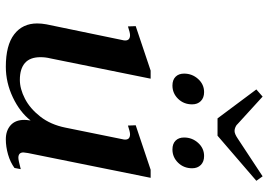

<svg xmlns="http://www.w3.org/2000/svg" viewBox="-148 -742 900 643"><g transform="rotate(90 301.5 -420.0)"><path d="M376 -699 279 -829 303 -850 394 -767Q398 -762 405 -759Q412 -756 418 -756Q428 -756 444 -767L570 -850L585 -829L434 -699ZM226 -587Q226 -614 244 -634Q262 -654 288 -654Q307 -654 318 -643Q329 -632 329 -614Q329 -586 310.5 -567Q292 -548 266 -548Q247 -548 236.5 -558.5Q226 -569 226 -587ZM502 -654Q521 -654 532 -643Q543 -632 543 -614Q543 -586 524.5 -567Q506 -548 480 -548Q461 -548 450.5 -558.5Q440 -569 440 -587Q440 -614 458 -634Q476 -654 502 -654ZM492 -64Q490 -52 490 -49Q490 -32 508 -32Q516 -32 546 -40L542 -19Q523 -5 497 2.5Q471 10 446 10Q417 10 399 -6Q381 -22 381 -52Q381 -59 383 -73Q355 -37 305.5 -13.5Q256 10 203 10Q131 10 94.5 -18Q58 -46 58 -95Q58 -110 61 -126L114 -382Q115 -385 115 -390Q115 -406 97 -406Q89 -406 68 -399L67 -425L216 -475H243L175 -139Q171 -123 171 -106Q171 -71 190.5 -54Q210 -37 247 -37Q277 -37 310 -54Q343 -71 370 -105.5Q397 -140 407 -190L446 -382Q447 -385 447 -390Q447 -406 429 -406Q421 -406 400 -399L399 -425L548 -475H575Z"/></g></svg>

Font: Taviraj Medium
Style: Italic
Weight: 500
Italic angle: -12°
Designer: Katatrad Team
Foundry: CadsonDemak
Version: Version 1.001